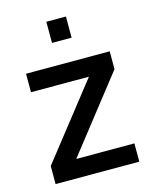

<svg xmlns="http://www.w3.org/2000/svg" viewBox="-107 -770 674 842"><g transform="rotate(-15 230.0 -349.0)"><path d="M40 0V-82L303 -417H40V-501H420V-420L156 -83H420V0ZM185 -602V-698H274V-602Z"/></g></svg>

Font: Cairo Play SemiBold
Style: Regular
Weight: 600
Designer: Mohamed Gaber, Accademia di Belle Arti di Urbino
Foundry: Kief Type Foundry, Accademia di Belle Arti di Urbino
Version: Version 3.130;gftools[0.9.24]